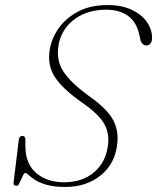

<svg xmlns="http://www.w3.org/2000/svg" viewBox="-20 -730 622 760"><path d="M239 10Q193.5 10 164.5 1.5Q135.5 -7 118.8 -17.8Q102 -28.5 93.5 -37Q85 -45.5 80.5 -45.5Q75.5 -45.5 69.8 -32.8Q64 -20 58 -7.2Q52 5.5 46.5 5.5Q31 5.5 34 -9L54.5 -178Q57 -192 68 -192Q80.5 -192 80.5 -177.5V-150.5Q81 -81 123.8 -44.8Q166.5 -8.5 233.5 -8.5Q305 -8.5 351.2 -47.2Q397.5 -86 406.5 -149.5Q415 -199 393.2 -238.5Q371.5 -278 303.5 -325Q231.5 -375.5 199.8 -421Q168 -466.5 176 -527Q181.5 -572.5 209.5 -614.2Q237.5 -656 287 -683Q336.5 -710 405.5 -710Q462 -710 501.5 -691.2Q541 -672.5 561.5 -642.8Q582 -613 582 -579.5Q582 -566.5 575.8 -558.2Q569.5 -550 561 -550Q550.5 -550 544.8 -556Q539 -562 536.5 -570L530.5 -596Q519.5 -644 486 -667.8Q452.5 -691.5 400.5 -691.5Q345.5 -691.5 304.5 -671.5Q263.5 -651.5 239.5 -618.2Q215.5 -585 211 -545Q203 -490 230.8 -447.2Q258.5 -404.5 326.5 -354Q400 -303 425 -260Q450 -217 444.5 -164Q437 -83.5 379.8 -36.8Q322.5 10 239 10Z"/></svg>

Font: Fraunces 9pt Thin
Style: Italic
Weight: 100
Italic angle: -16°
Version: Version 1.000;[b76b70a41]